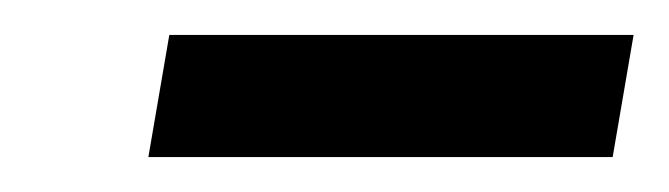

<svg xmlns="http://www.w3.org/2000/svg" viewBox="-20 -720 383 110"><path d="M65 -630 77 -700H343L331 -630Z"/></svg>

Font: Archivo SemiCondensed Medium
Style: Italic
Weight: 500
Width: 4
Italic angle: -10°
Designer: Hector Gatti
Foundry: Omnibus-Type
Version: Version 2.001